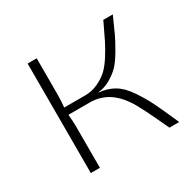

<svg xmlns="http://www.w3.org/2000/svg" viewBox="-113 -607 746 732"><g transform="rotate(-30 260.0 -241.0)"><path d="M269 -252V-251Q306 -248 335 -231Q364 -214 389 -177Q414 -140 430 -107.5Q446 -75 473 -14Q477 -5 479 0H436Q380 -123 357 -156Q306 -232 227 -235Q224 -235 221 -235H127Q130 -206 130 -180V0H90V-482H130V-325Q130 -296 127 -267H219Q249 -267 275 -279Q301 -291 319 -307Q337 -323 356.5 -353.5Q376 -384 387.5 -407.5Q399 -431 418 -471Q421 -478 423 -482H465Q444 -435 434 -413Q424 -391 403 -355Q382 -319 365.5 -302Q349 -285 323.5 -270Q298 -255 269 -252Z"/></g></svg>

Font: Exo 2.0 Extra Light
Style: Regular
Weight: 250
Designer: Natanael Gama
Version: Version 1.001;PS 001.001;hotconv 1.0.70;makeotf.lib2.5.58329